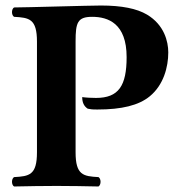

<svg xmlns="http://www.w3.org/2000/svg" viewBox="-20 -674 654 696"><path d="M346 -654C306 -654 71 -647 31 -647C21 -641 21 -619 31 -613C86 -610 114 -606 114 -523V-122C114 -39 86 -35 31 -32C21 -26 21 -4 31 2C71 1 145 0 185 0C225 0 297 1 337 2C347 -4 347 -26 337 -32C282 -35 254 -39 254 -122V-524C254 -592 261 -613 314 -613C372 -613 439 -589 439 -467C439 -363 410 -319 328 -319C313 -319 292 -320 278 -322C278 -303 284 -289 298 -280C312 -278 309 -277 333 -277C421 -277 483 -292 523 -325C573 -366 590 -431 590 -484C590 -524 575 -584 513 -621C476 -643 421 -654 346 -654Z"/></svg>

Font: Libertinus Serif
Style: Bold
Weight: 700
Designer: Philipp H. Poll, Khaled Hosny
Foundry: Caleb Maclennan
Version: Version 7.050;RELEASE